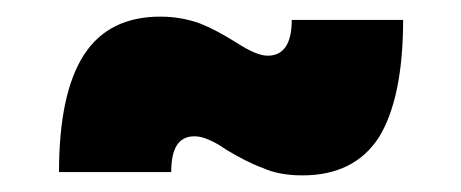

<svg xmlns="http://www.w3.org/2000/svg" viewBox="-20 -442 555 231"><path d="M436 -277C455 -308 465 -355 465 -418H331C331 -389 321 -375 302 -375C293 -375 281 -380 264 -391C248 -401 233 -409 220 -414C206 -419 190 -422 173 -422C132 -422 101 -407 81 -376C61 -345 51 -298 51 -235H186C186 -264 195 -278 214 -278C219 -278 224 -277 231 -274C238 -271 245 -267 252 -262C267 -253 282 -245 296 -240C309 -234 325 -231 344 -231C385 -231 416 -246 436 -277Z"/></svg>

Font: Argentum Sans ExtraBold
Style: Regular
Weight: 800
Designer: Julieta Ulanovsky
Foundry: Julieta Ulanovsky
Version: Version 5.001;February 15, 2019;FontCreator 11.5.0.2425 64-b